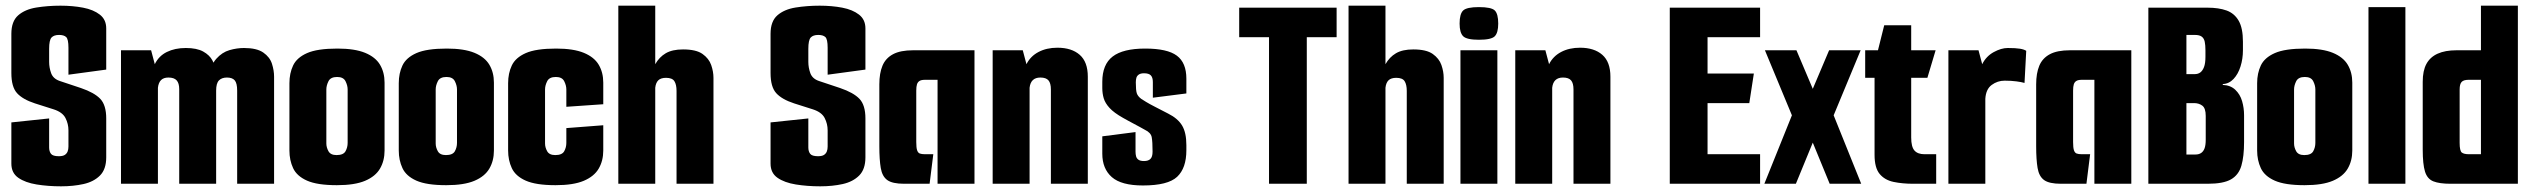

<svg xmlns="http://www.w3.org/2000/svg" viewBox="-20 -647 8917 676"><path d="M195 9Q149 9 109 2.5Q69 -4 44.5 -21Q20 -38 20 -71V-216L153 -230V-128Q153 -114 159.5 -105.5Q166 -97 187 -97Q201 -97 208 -101.5Q215 -106 218 -113.5Q221 -121 221 -131V-188Q221 -211 210.5 -231.5Q200 -252 169 -262L103 -283Q60 -297 40 -319Q20 -341 20 -390V-528Q20 -572 44 -593Q68 -614 108 -620.5Q148 -627 193 -627Q236 -627 272.5 -620Q309 -613 331.5 -595.5Q354 -578 354 -547V-402L221 -384V-479Q221 -509 213 -516.5Q205 -524 188 -524Q170 -524 161.5 -515Q153 -506 153 -475V-429Q153 -409 160 -389.5Q167 -370 190 -362L265 -337Q312 -321 333 -299Q354 -277 354 -230V-93Q354 -51 332 -29Q310 -7 274 1Q238 9 195 9Z M406 0V-470H512L525 -421Q539 -450 567.5 -464Q596 -478 634 -478Q673 -478 695.5 -465.5Q718 -453 728 -434Q738 -415 739 -395L712 -370Q721 -417 741.5 -440Q762 -463 788 -470.5Q814 -478 839 -478Q884 -478 907 -462Q930 -446 937.5 -422.5Q945 -399 945 -377V0H815V-328Q815 -354 806.5 -364Q798 -374 779 -374Q761 -374 751 -364Q741 -354 741 -328V0H611V-333Q611 -354 602 -364Q593 -374 573 -374Q556 -374 547 -365Q538 -356 536 -338V0Z M1166 5Q1097 5 1061 -11Q1025 -27 1012 -55Q999 -83 999 -117V-354Q999 -389 1012 -416.5Q1025 -444 1061 -460Q1097 -476 1168 -476Q1229 -476 1265.5 -461Q1302 -446 1318 -419Q1334 -392 1334 -356V-117Q1334 -81 1318 -53.5Q1302 -26 1265.5 -10.5Q1229 5 1166 5ZM1165 -101Q1189 -101 1196.5 -114.5Q1204 -128 1204 -144V-332Q1204 -346 1196.5 -361Q1189 -376 1167 -376Q1144 -376 1136.5 -361Q1129 -346 1129 -332V-142Q1129 -128 1136.5 -114.5Q1144 -101 1165 -101Z M1551 5Q1482 5 1446 -11Q1410 -27 1397 -55Q1384 -83 1384 -117V-354Q1384 -389 1397 -416.5Q1410 -444 1446 -460Q1482 -476 1553 -476Q1614 -476 1650.5 -461Q1687 -446 1703 -419Q1719 -392 1719 -356V-117Q1719 -81 1703 -53.5Q1687 -26 1650.5 -10.5Q1614 5 1551 5ZM1550 -101Q1574 -101 1581.5 -114.5Q1589 -128 1589 -144V-332Q1589 -346 1581.5 -361Q1574 -376 1552 -376Q1529 -376 1521.5 -361Q1514 -346 1514 -332V-142Q1514 -128 1521.5 -114.5Q1529 -101 1550 -101Z M1936 5Q1867 5 1831 -11Q1795 -27 1782 -55Q1769 -83 1769 -117V-354Q1769 -389 1782 -416.5Q1795 -444 1831 -460Q1867 -476 1938 -476Q1999 -476 2035.5 -461Q2072 -446 2088 -419Q2104 -392 2104 -356V-280L1974 -271V-332Q1974 -346 1966.5 -361Q1959 -376 1937 -376Q1914 -376 1906.5 -361Q1899 -346 1899 -332V-142Q1899 -128 1906.5 -114.5Q1914 -101 1935 -101Q1959 -101 1966.5 -114.5Q1974 -128 1974 -144V-196L2104 -206V-117Q2104 -81 2088 -53.5Q2072 -26 2035.5 -10.5Q1999 5 1936 5Z M2157 -627H2287V-421Q2301 -446 2324 -459.5Q2347 -473 2385 -473Q2431 -473 2453.5 -457Q2476 -441 2484 -418Q2492 -395 2492 -373V0H2362V-327Q2362 -349 2354.5 -361Q2347 -373 2325 -373Q2307 -373 2298 -364.5Q2289 -356 2287 -338V0H2157Z M2868 9Q2822 9 2782 2.5Q2742 -4 2717.5 -21Q2693 -38 2693 -71V-216L2826 -230V-128Q2826 -114 2832.5 -105.5Q2839 -97 2860 -97Q2874 -97 2881 -101.5Q2888 -106 2891 -113.5Q2894 -121 2894 -131V-188Q2894 -211 2883.5 -231.5Q2873 -252 2842 -262L2776 -283Q2733 -297 2713 -319Q2693 -341 2693 -390V-528Q2693 -572 2717 -593Q2741 -614 2781 -620.5Q2821 -627 2866 -627Q2909 -627 2945.5 -620Q2982 -613 3004.5 -595.5Q3027 -578 3027 -547V-402L2894 -384V-479Q2894 -509 2886 -516.5Q2878 -524 2861 -524Q2843 -524 2834.5 -515Q2826 -506 2826 -475V-429Q2826 -409 2833 -389.5Q2840 -370 2863 -362L2938 -337Q2985 -321 3006 -299Q3027 -277 3027 -230V-93Q3027 -51 3005 -29Q2983 -7 2947 1Q2911 9 2868 9Z M3163 0Q3122 0 3104 -13Q3086 -26 3081 -55.5Q3076 -85 3076 -132V-350Q3076 -389 3087 -415.5Q3098 -442 3124 -456Q3150 -470 3195 -470H3411V0H3281V-366H3236Q3224 -366 3217.5 -362Q3211 -358 3208.5 -350Q3206 -342 3206 -328V-147Q3206 -127 3209 -118Q3212 -109 3218.5 -106.5Q3225 -104 3237 -104H3266L3253 0Z M3475 -470H3581L3594 -421Q3608 -449 3636.5 -464Q3665 -479 3703 -479Q3753 -479 3781.5 -454Q3810 -429 3810 -377V0H3680V-332Q3680 -354 3671.5 -364Q3663 -374 3643 -374Q3626 -374 3616.5 -365Q3607 -356 3605 -338V0H3475Z M4004 6Q3928 6 3894.5 -23.5Q3861 -53 3861 -106V-167L3978 -182V-113Q3978 -104 3980 -96.5Q3982 -89 3988.5 -84.5Q3995 -80 4008 -80Q4023 -80 4030.5 -87.5Q4038 -95 4038 -113Q4038 -148 4035 -164Q4032 -180 4011 -190Q4003 -195 3993 -200Q3983 -205 3972.5 -211Q3962 -217 3952 -222Q3942 -227 3934 -232Q3902 -250 3886.5 -267Q3871 -284 3866 -301Q3861 -318 3861 -337V-359Q3861 -420 3897.5 -448Q3934 -476 4012 -476Q4090 -476 4123.5 -451Q4157 -426 4157 -370V-318L4039 -303V-358Q4039 -374 4032 -381.5Q4025 -389 4008 -389Q3996 -389 3989.5 -384.5Q3983 -380 3981 -373Q3979 -366 3979 -357Q3979 -329 3982.5 -318.5Q3986 -308 3998 -299Q4004 -295 4015.5 -288Q4027 -281 4046.5 -271Q4066 -261 4093 -247Q4127 -230 4142 -205Q4157 -180 4157 -136V-118Q4157 -55 4124.5 -24.5Q4092 6 4004 6Z M4448 -516H4343V-620H4686V-516H4581V0H4448Z M4728 -627H4858V-421Q4872 -446 4895 -459.5Q4918 -473 4956 -473Q5002 -473 5024.5 -457Q5047 -441 5055 -418Q5063 -395 5063 -373V0H4933V-327Q4933 -349 4925.5 -361Q4918 -373 4896 -373Q4878 -373 4869 -364.5Q4860 -356 4858 -338V0H4728Z M5122 0V-470H5252V0ZM5187 -507Q5144 -507 5131.5 -519.5Q5119 -532 5119 -564Q5119 -598 5131.5 -610Q5144 -622 5187 -622Q5231 -622 5243 -610Q5255 -598 5255 -564Q5255 -532 5243 -519.5Q5231 -507 5187 -507Z M5315 -470H5421L5434 -421Q5448 -449 5476.5 -464Q5505 -479 5543 -479Q5593 -479 5621.5 -454Q5650 -429 5650 -377V0H5520V-332Q5520 -354 5511.5 -364Q5503 -374 5483 -374Q5466 -374 5456.5 -365Q5447 -356 5445 -338V0H5315Z M5859 -620H6177V-516H5992V-388H6155L6139 -284H5992V-104H6177V0H5859Z M6422 0 6323 -241 6420 -470H6531L6436 -241L6533 0ZM6192 0 6289 -241 6194 -470H6305L6402 -241L6303 0ZM6331 -182V-286H6397V-182Z M6716 0Q6678 0 6647 -6.5Q6616 -13 6598 -34.5Q6580 -56 6580 -102V-373H6547V-470H6592L6614 -558H6709V-470H6795L6766 -373H6709V-163Q6709 -130 6720.5 -117Q6732 -104 6756 -104H6797V0Z M6840 0V-470H6946L6959 -421Q6973 -449 6999.5 -463.5Q7026 -478 7049 -478Q7077 -478 7092 -475.5Q7107 -473 7114 -468L7108 -355Q7098 -358 7079.5 -360.5Q7061 -363 7038 -363Q7013 -363 6992.5 -348Q6972 -333 6970 -299V0Z M7236 0Q7195 0 7177 -13Q7159 -26 7154 -55.5Q7149 -85 7149 -132V-350Q7149 -389 7160 -415.5Q7171 -442 7197 -456Q7223 -470 7268 -470H7484V0H7354V-366H7309Q7297 -366 7290.5 -362Q7284 -358 7281.5 -350Q7279 -342 7279 -328V-147Q7279 -127 7282 -118Q7285 -109 7291.5 -106.5Q7298 -104 7310 -104H7339L7326 0Z M7544 0V-620H7752Q7792 -620 7819.5 -610Q7847 -600 7862 -574Q7877 -548 7877 -500V-470Q7877 -440 7868.5 -413Q7860 -386 7844 -369Q7828 -352 7806 -351V-348Q7833 -347 7850 -331Q7867 -315 7874 -291Q7881 -267 7881 -241V-147Q7881 -96 7871.5 -63.5Q7862 -31 7835 -15.5Q7808 0 7753 0ZM7678 -103H7710Q7722 -103 7730 -108.5Q7738 -114 7742 -125Q7746 -136 7746 -155V-239Q7746 -266 7734 -275Q7722 -284 7705 -284H7678ZM7678 -386H7707Q7719 -386 7727 -392Q7735 -398 7740 -411Q7745 -424 7745 -447V-470Q7745 -488 7742.5 -500Q7740 -512 7732 -518Q7724 -524 7708 -524H7678Z M8094 5Q8025 5 7989 -11Q7953 -27 7940 -55Q7927 -83 7927 -117V-354Q7927 -389 7940 -416.5Q7953 -444 7989 -460Q8025 -476 8096 -476Q8157 -476 8193.5 -461Q8230 -446 8246 -419Q8262 -392 8262 -356V-117Q8262 -81 8246 -53.5Q8230 -26 8193.5 -10.5Q8157 5 8094 5ZM8093 -101Q8117 -101 8124.5 -114.5Q8132 -128 8132 -144V-332Q8132 -346 8124.5 -361Q8117 -376 8095 -376Q8072 -376 8064.5 -361Q8057 -346 8057 -332V-142Q8057 -128 8064.5 -114.5Q8072 -101 8093 -101Z M8319 -622H8449V0H8319Z M8608 0Q8569 0 8547.5 -8.5Q8526 -17 8518 -43Q8510 -69 8510 -120V-359Q8510 -398 8523 -422Q8536 -446 8562.5 -458Q8589 -470 8629 -470H8715V-627H8845V0ZM8715 -104V-366H8671Q8654 -366 8647 -358.5Q8640 -351 8640 -332V-144Q8640 -116 8647.5 -110Q8655 -104 8673 -104Z"/></svg>

Font: Smooch Sans Thin ExtraBold
Style: Regular
Weight: 800
Version: Version 1.010